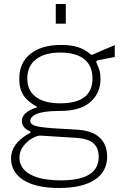

<svg xmlns="http://www.w3.org/2000/svg" viewBox="-20 -762 632 957"><path d="M35 27Q35 -47 127 -98Q138 -104 127 -109Q89 -126 89 -159Q89 -204 167 -228Q118 -255 97 -287Q76 -319 76 -369Q76 -449 131.5 -493.5Q187 -538 286 -538Q334 -538 368.5 -527Q403 -516 429 -493Q433 -489 438 -489Q441 -489 447 -492Q487 -510 552 -537V-478L480 -464Q468 -462 464 -460Q460 -458 460 -454Q460 -450 463 -444Q471 -427 476 -410Q481 -393 481 -369Q481 -298 430.5 -253.5Q380 -209 279 -209H268Q195 -208 163 -194Q131 -180 131 -160Q131 -143 153.5 -135.5Q176 -128 240 -123L360 -116Q438 -112 476 -77Q514 -42 514 19Q514 94 451.5 134.5Q389 175 275 175Q160 175 97.5 136Q35 97 35 27ZM441 -371Q441 -434 400 -467Q359 -500 280 -500Q202 -500 159 -466Q116 -432 116 -371Q116 -311 158.5 -279Q201 -247 280 -247Q441 -247 441 -371ZM472 19Q472 -24 446 -47.5Q420 -71 359 -75L183 -86Q166 -87 140.5 -72.5Q115 -58 96 -33Q77 -8 77 23Q77 78 131 107.5Q185 137 284 137Q377 137 424.5 108Q472 79 472 19ZM308 -644H258V-742H308Z"/></svg>

Font: Morrison Thin
Style: Regular
Weight: 100
Designer: Pablo Impallari, Rodrigo Fuenzalida (Modified by Dan O. Williams)
Version: Version 0.03;June 6, 2019;FontCreator 11.5.0.2425 64-bit; tt